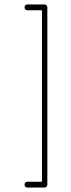

<svg xmlns="http://www.w3.org/2000/svg" viewBox="-20 -808 318 860"><path d="M180 -788H102C95 -788 90 -782 90 -775C90 -768 95 -762 102 -762H168V6H102C95 6 90 12 90 19C90 26 95 32 102 32H180C187 32 192 26 192 19V-775C192 -782 187 -788 180 -788Z"/></svg>

Font: LS
Style: Light
Weight: 300
Designer: BSozoo
Foundry: BSozoo
Version: Version 001.000